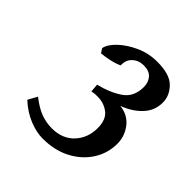

<svg xmlns="http://www.w3.org/2000/svg" viewBox="-117 -737 526 526"><g transform="rotate(45 146.5 -473.5)"><path d="M288.1 -590.3Q288.1 -558.6 266.4 -535.9Q244.6 -513.2 211.9 -501.5Q243.7 -498 261.7 -474.9Q279.8 -451.7 279.8 -422.4Q279.8 -385.7 260.3 -355Q240.7 -324.2 205.8 -305.9Q170.9 -287.6 125 -287.6Q100.6 -287.6 72.8 -298.8Q44.9 -310.1 20 -333L34.7 -359.9Q60.5 -339.8 81.1 -332.5Q101.6 -325.2 122.6 -325.2Q163.6 -325.2 187.5 -350.8Q211.4 -376.5 211.4 -414.6Q211.4 -447.3 193.1 -461.4Q174.8 -475.6 149.9 -475.6Q141.6 -475.6 139.6 -475.3Q137.7 -475.1 127.9 -473.6L126 -497.6Q167.5 -507.8 194.3 -526.6Q221.2 -545.4 221.2 -583.5Q221.2 -601.6 210.9 -613.5Q200.7 -625.5 179.2 -625.5Q159.7 -625.5 146.5 -613.3Q133.3 -601.1 134.3 -580.6Q122.1 -574.7 104.5 -570.8Q86.9 -566.9 72.8 -565.9L64.9 -578.1Q67.9 -594.7 87.2 -613.3Q106.4 -631.8 135.7 -645.3Q165 -658.7 198.2 -658.7Q247.1 -658.7 267.6 -637.7Q288.1 -616.7 288.1 -590.3Z"/></g></svg>

Font: Gentium Book Plus
Style: Italic
Weight: 400
Italic angle: -8°
Designer: Victor Gaultney, Annie Olsen, Iska Routamaa, Becca Hirsbrunner
Foundry: SIL International
Version: Version 6.101